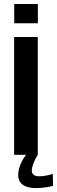

<svg xmlns="http://www.w3.org/2000/svg" viewBox="-20 -779 287 966"><path d="M51 0H111C97.5 17 71.5 58.5 71.5 101C71.5 151.5 114.5 167.5 160.5 167.5C198.5 167.5 237.5 159.5 247 155.5L245.5 95.5C234.5 100.5 202.5 108 178 108C151.5 108 140 97 140 78.5C140 55 159.5 15.5 170 0V-593H51ZM51.5 -759V-662H170.5V-759Z"/></svg>

Font: Anybody Medium
Style: Regular
Weight: 500
Designer: Tyler Finck
Foundry: Etcetera Type Company
Version: Version 1.110